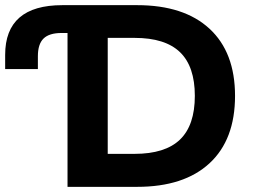

<svg xmlns="http://www.w3.org/2000/svg" viewBox="-21 -725 982 745"><path d="M241 0V-597H218Q170 -597 148 -575.5Q126 -554 126 -507V-457H-1V-512Q-1 -705 221 -705H511Q693 -705 792 -613.5Q891 -522 891 -353Q891 -183 792 -91.5Q693 0 511 0ZM397 -128H501Q620 -128 677.5 -183.5Q735 -239 735 -353Q735 -467 677.5 -522.5Q620 -578 501 -578H397Z"/></svg>

Font: Mulish ExtraBold
Style: Regular
Weight: 800
Designer: Vernon Adams
Foundry: Vernon Adams
Version: Version 3.603; ttfautohint (v1.8.3)